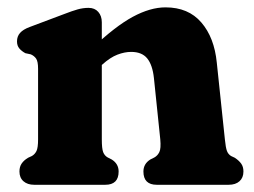

<svg xmlns="http://www.w3.org/2000/svg" viewBox="-20 -512 704 532"><path d="M262.1 -450.2V-125.8Q262.1 -100.5 265.8 -90.6Q269.6 -80.7 278.3 -75.8L289.7 -70Q308.7 -58 308.7 -36.8Q308.7 0 271.7 0H74.9Q56.1 0 45 -9.8Q33.9 -19.6 33.9 -36.8Q33.9 -50 40.1 -59Q46.3 -68 57.7 -74.8L68.5 -79.8Q76.8 -84.7 81.2 -93.8Q85.5 -102.9 85.5 -125.8V-321.4Q85.5 -341.8 80.1 -349.6Q74.6 -357.4 65.3 -361.4L50.3 -364.6Q40 -370.2 33.6 -377.7Q27.1 -385.2 27.1 -397.4Q27.1 -411.2 35.6 -420.8Q44 -430.4 62.3 -437.2L158.1 -473.2Q180 -481.7 194.9 -485.9Q209.8 -490.2 225.5 -490.2Q242.5 -490.2 252.3 -479Q262.1 -467.8 262.1 -450.2ZM245.3 -317.1 211.5 -355.9 235.1 -378.2Q299.4 -439.2 347.9 -465.4Q396.5 -491.6 438.6 -491.6Q502 -491.6 537.9 -449.7Q573.9 -407.9 580.7 -338.4L603.1 -125.8Q605.4 -102.9 608.8 -93.8Q612.2 -84.7 620.1 -79.8L630.7 -74.8Q642.1 -67.2 648.3 -58.6Q654.5 -50 654.5 -36.8Q654.5 -19.6 643.6 -9.8Q632.8 0 613.5 0H414.4Q377.4 0 377.4 -36.8Q377.4 -58 396.4 -70L407.9 -75.8Q416.6 -80.7 421.5 -90.6Q426.4 -100.5 424.1 -125.8L406.5 -295.6Q402.6 -332.1 387.9 -350.2Q373.2 -368.2 343.4 -368.2Q325.3 -368.2 305.4 -360.6Q285.5 -353 263.5 -333.2Z"/></svg>

Font: Fraunces SuperSoft Wonky
Style: Regular
Weight: 900
Version: Version 1.000;[b76b70a41]